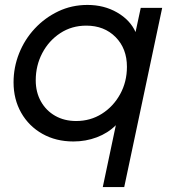

<svg xmlns="http://www.w3.org/2000/svg" viewBox="-20 -562 688 779"><path d="M397 197 450 -54Q418 -22 373 -5Q328 12 278 12Q207 12 152 -19Q97 -50 66 -104.5Q35 -159 35 -228Q35 -289 57.5 -345.5Q80 -402 121 -446Q162 -490 216.5 -516Q271 -542 335 -542Q402 -542 455 -511.5Q508 -481 530 -432L551 -530H638L484 197ZM289 -71Q347 -71 393.5 -100.5Q440 -130 467.5 -180Q495 -230 495 -291Q495 -365 449 -411.5Q403 -458 330 -458Q271 -458 224.5 -427.5Q178 -397 151.5 -346.5Q125 -296 125 -236Q125 -188 146 -150.5Q167 -113 204 -92Q241 -71 289 -71Z"/></svg>

Font: Plus Jakarta Display
Style: Italic
Weight: 400
Italic angle: -12°
Designer: Gumpita Rahayu
Foundry: Tokotype Studio
Version: Version 1.000